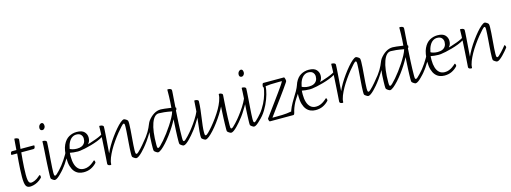

<svg xmlns="http://www.w3.org/2000/svg" viewBox="-10 -1635 6726 2527"><g transform="rotate(-15 3353.0 -371.5)"><path d="M180 13Q140 13 124 -18.5Q108 -50 108 -137Q108 -187 111 -241Q114 -295 117.5 -341.5Q121 -388 124 -418.5Q127 -449 127 -453H54Q50 -453 48.5 -454.5Q47 -456 47 -461Q47 -474 52 -486.5Q57 -499 69 -499H129Q130 -511 131.5 -533.5Q133 -556 135 -580.5Q137 -605 138.5 -623Q140 -641 140 -644Q140 -648 141.5 -649.5Q143 -651 149 -651Q160 -651 171.5 -648Q183 -645 191 -639.5Q199 -634 199 -625Q199 -621 196.5 -598.5Q194 -576 191 -548.5Q188 -521 185 -499H365Q369 -499 371 -497.5Q373 -496 373 -491Q373 -478 368 -465.5Q363 -453 350 -453H183Q183 -449 180 -420Q177 -391 173.5 -347.5Q170 -304 167 -254Q164 -204 164 -156Q164 -105 169 -79Q174 -53 184 -43.5Q194 -34 209 -34Q227 -34 258.5 -47.5Q290 -61 317 -86Q329 -97 332.5 -99Q336 -101 339 -101Q344 -101 346.5 -93.5Q349 -86 349 -77Q349 -67 344 -62Q313 -31 282.5 -15Q252 1 225.5 7Q199 13 180 13Z M517 13Q513 13 505.5 9.5Q498 6 490 0.5Q482 -5 476 -10.5Q470 -16 468 -20Q466 -25 466 -35.5Q466 -46 466 -63Q467 -95 468.5 -136Q470 -177 472.5 -222Q475 -267 478 -311.5Q481 -356 483.5 -396.5Q486 -437 487.5 -468Q489 -499 489 -516Q489 -520 490.5 -522Q492 -524 497 -524Q508 -524 519.5 -521Q531 -518 538.5 -512Q546 -506 546 -497Q546 -483 543.5 -444.5Q541 -406 537.5 -355Q534 -304 530 -251.5Q526 -199 523.5 -155.5Q521 -112 521 -89Q521 -58 524.5 -49.5Q528 -41 537 -41Q544 -41 560.5 -56Q577 -71 597 -92Q617 -113 634 -133.5Q651 -154 659 -164Q661 -166 662.5 -168Q664 -170 666 -170Q669 -170 674.5 -160.5Q680 -151 680 -141Q680 -138 679.5 -135.5Q679 -133 677 -131Q665 -115 644.5 -91Q624 -67 600.5 -43Q577 -19 555 -3Q533 13 517 13ZM530 -664Q520 -664 512.5 -667.5Q505 -671 500.5 -679Q496 -687 496 -699Q496 -716 502.5 -728.5Q509 -741 519.5 -748.5Q530 -756 540 -756Q548 -756 554.5 -751.5Q561 -747 565 -737Q569 -727 569 -710Q569 -700 563.5 -689Q558 -678 549 -671Q540 -664 530 -664Z M600 -43Q596 -39 591 -42Q586 -45 584 -53.5Q582 -62 587 -75Q592 -88 608 -104Q623 -119 645.5 -147.5Q668 -176 691 -210Q714 -244 732 -276Q750 -308 757 -330Q760 -336 764 -326Q768 -316 770.5 -302Q773 -288 770 -282Q751 -247 732.5 -215Q714 -183 693.5 -153.5Q673 -124 650 -96.5Q627 -69 600 -43Z M911 13Q874 13 842.5 0Q811 -13 787.5 -41Q764 -69 750.5 -114Q737 -159 737 -222Q737 -336 768 -402Q799 -468 848.5 -496Q898 -524 954 -524Q1028 -524 1059 -490.5Q1090 -457 1090 -413Q1090 -375 1073.5 -348Q1057 -321 1029.5 -304Q1002 -287 970 -279Q938 -271 907 -271Q876 -271 847.5 -274.5Q819 -278 799 -282Q798 -277 797.5 -259Q797 -241 797 -227Q797 -170 810.5 -125.5Q824 -81 853 -55.5Q882 -30 927 -30Q958 -30 984.5 -40.5Q1011 -51 1031 -65Q1051 -79 1061 -88Q1071 -97 1074 -100Q1077 -103 1080 -103Q1085 -103 1088.5 -94.5Q1092 -86 1092 -77Q1092 -73 1091 -70Q1090 -67 1085 -62Q1053 -28 1010 -7.5Q967 13 911 13ZM810 -333Q814 -327 842.5 -318.5Q871 -310 905 -310Q944 -310 970.5 -322.5Q997 -335 1011 -358.5Q1025 -382 1025 -416Q1025 -446 1005 -469Q985 -492 941 -492Q912 -492 885.5 -475Q859 -458 839.5 -422.5Q820 -387 810 -333Z M943 -274Q935 -273 932 -282.5Q929 -292 935 -301.5Q941 -311 958 -311Q980 -311 1016 -318.5Q1052 -326 1093.5 -339Q1135 -352 1174.5 -366.5Q1214 -381 1243 -396Q1272 -411 1281 -422Q1292 -423 1293 -417Q1294 -411 1288.5 -403Q1283 -395 1275.5 -387Q1268 -379 1262 -375Q1229 -354 1183.5 -336.5Q1138 -319 1091 -306Q1044 -293 1004.5 -284.5Q965 -276 943 -274Z M1276 13Q1267 13 1257.5 10Q1248 7 1242 1Q1236 -5 1236 -14Q1236 -15 1238 -43Q1240 -71 1243 -116.5Q1246 -162 1249.5 -217.5Q1253 -273 1256 -329Q1259 -385 1261 -434Q1263 -483 1263 -516Q1263 -520 1264.5 -522Q1266 -524 1271 -524Q1282 -524 1293.5 -521Q1305 -518 1313 -512Q1321 -506 1321 -497Q1321 -486 1319.5 -456Q1318 -426 1315 -387Q1312 -348 1309 -306Q1306 -264 1303 -227.5Q1300 -191 1298.5 -167.5Q1297 -144 1297 -141Q1315 -184 1345.5 -236Q1376 -288 1412.5 -338.5Q1449 -389 1485 -431Q1521 -473 1551.5 -498.5Q1582 -524 1600 -524Q1604 -524 1611.5 -520.5Q1619 -517 1627 -512Q1635 -507 1641 -501.5Q1647 -496 1649 -491Q1651 -487 1652 -476Q1653 -465 1653 -448Q1653 -419 1649.5 -370.5Q1646 -322 1641.5 -267.5Q1637 -213 1633.5 -165Q1630 -117 1630 -89Q1630 -58 1633.5 -49.5Q1637 -41 1647 -41Q1654 -41 1670.5 -56Q1687 -71 1707 -92Q1727 -113 1744 -133.5Q1761 -154 1769 -164Q1771 -166 1772.5 -168Q1774 -170 1776 -170Q1779 -170 1784.5 -160.5Q1790 -151 1790 -141Q1790 -138 1789.5 -135.5Q1789 -133 1787 -131Q1775 -115 1754.5 -91Q1734 -67 1710.5 -43Q1687 -19 1665 -3Q1643 13 1627 13Q1623 13 1615.5 9.5Q1608 6 1599.5 0.5Q1591 -5 1584.5 -10.5Q1578 -16 1576 -20Q1574 -25 1573.5 -35.5Q1573 -46 1573 -63Q1573 -86 1575 -122.5Q1577 -159 1580.5 -202Q1584 -245 1587 -287.5Q1590 -330 1592.5 -365.5Q1595 -401 1595 -422Q1596 -453 1592.5 -461.5Q1589 -470 1580 -470Q1573 -470 1547.5 -443Q1522 -416 1486.5 -372.5Q1451 -329 1415 -277.5Q1379 -226 1352 -178Q1324 -128 1305 -80Q1286 -32 1286 5Q1286 9 1283.5 11Q1281 13 1276 13Z M1775 -116Q1770 -110 1764.5 -111.5Q1759 -113 1755 -119Q1751 -125 1752 -134Q1753 -143 1760 -153Q1793 -191 1816 -221.5Q1839 -252 1855 -279Q1871 -306 1883 -331.5Q1895 -357 1906 -385Q1907 -388 1913.5 -388Q1920 -388 1924 -381.5Q1928 -375 1921 -355Q1913 -330 1895 -297Q1877 -264 1855 -229Q1833 -194 1811.5 -164Q1790 -134 1775 -116Z M1923 13Q1919 13 1911.5 9.5Q1904 6 1896 0.5Q1888 -5 1881.5 -10.5Q1875 -16 1873 -20Q1869 -28 1869 -63Q1869 -86 1870 -122.5Q1871 -159 1873.5 -201.5Q1876 -244 1882 -285.5Q1888 -327 1898 -361.5Q1908 -396 1923 -417Q1960 -467 2005.5 -495.5Q2051 -524 2101 -524Q2112 -524 2153 -520Q2194 -516 2243 -508Q2247 -555 2249 -591.5Q2251 -628 2252 -665Q2253 -702 2253 -748Q2253 -752 2255 -754Q2257 -756 2262 -756Q2273 -756 2284.5 -753Q2296 -750 2303.5 -744Q2311 -738 2311 -729Q2311 -723 2310.5 -710Q2310 -697 2308.5 -677.5Q2307 -658 2305 -631.5Q2303 -605 2301 -571.5Q2299 -538 2296 -497H2300Q2302 -497 2303 -495.5Q2304 -494 2304 -490Q2304 -477 2300 -468.5Q2296 -460 2292 -460Q2292 -457 2290.5 -432.5Q2289 -408 2286.5 -368.5Q2284 -329 2281.5 -281Q2279 -233 2277.5 -183Q2276 -133 2276 -89Q2276 -58 2279.5 -50Q2283 -42 2292 -42Q2299 -42 2315.5 -56.5Q2332 -71 2352 -92.5Q2372 -114 2389 -134Q2406 -154 2414 -164Q2416 -166 2417.5 -168Q2419 -170 2422 -170Q2424 -170 2429.5 -160.5Q2435 -151 2435 -141Q2435 -137 2434.5 -135Q2434 -133 2432 -131Q2420 -115 2399.5 -91Q2379 -67 2355.5 -43Q2332 -19 2310 -3Q2288 13 2272 13Q2268 13 2260.5 9.5Q2253 6 2245 0.5Q2237 -5 2230.5 -10.5Q2224 -16 2222 -20Q2220 -25 2219.5 -35.5Q2219 -46 2219 -63Q2219 -85 2220 -120Q2221 -155 2223 -196Q2225 -237 2227.5 -278.5Q2230 -320 2232 -355Q2210 -312 2178.5 -261.5Q2147 -211 2110.5 -162.5Q2074 -114 2038 -74.5Q2002 -35 1972 -11Q1942 13 1923 13ZM1942 -42Q1950 -42 1972 -63Q1994 -84 2024.5 -119Q2055 -154 2088 -198Q2121 -242 2152 -289Q2183 -336 2207 -380.5Q2231 -425 2241 -460Q2179 -472 2135.5 -476.5Q2092 -481 2063 -481Q2001 -481 1963.5 -379Q1926 -277 1926 -89Q1926 -58 1929.5 -50Q1933 -42 1942 -42Z M2378 -82Q2371 -79 2367 -81Q2363 -83 2362.5 -88Q2362 -93 2365.5 -100.5Q2369 -108 2376 -116Q2396 -141 2428.5 -183Q2461 -225 2495 -277.5Q2529 -330 2553 -385Q2559 -397 2563.5 -388.5Q2568 -380 2569.5 -365Q2571 -350 2566 -341Q2550 -311 2526.5 -270.5Q2503 -230 2476 -190Q2449 -150 2423.5 -120.5Q2398 -91 2378 -82Z M2571 13Q2567 13 2559.5 9.5Q2552 6 2543.5 0.5Q2535 -5 2528.5 -10.5Q2522 -16 2520 -20Q2518 -25 2517.5 -35.5Q2517 -46 2517 -63Q2517 -81 2520 -114Q2523 -147 2528.5 -191Q2534 -235 2539.5 -287.5Q2545 -340 2550 -398Q2555 -456 2558 -516Q2558 -520 2560 -522Q2562 -524 2567 -524Q2578 -524 2589.5 -521Q2601 -518 2608.5 -512Q2616 -506 2615 -497Q2614 -445 2607.5 -388Q2601 -331 2593 -275.5Q2585 -220 2579.5 -171.5Q2574 -123 2574 -89Q2574 -58 2577 -49.5Q2580 -41 2590 -41Q2599 -41 2625 -66Q2651 -91 2686.5 -133Q2722 -175 2759.5 -227Q2797 -279 2828 -333Q2854 -379 2872.5 -428.5Q2891 -478 2891 -515Q2891 -520 2893 -522Q2895 -524 2901 -524Q2911 -524 2920.5 -521Q2930 -518 2937 -512Q2944 -506 2944 -497Q2944 -495 2942 -466.5Q2940 -438 2937 -393Q2934 -348 2931 -294.5Q2928 -241 2926 -187Q2924 -133 2924 -89Q2924 -58 2927 -49.5Q2930 -41 2940 -41Q2947 -41 2963.5 -56Q2980 -71 3000 -92Q3020 -113 3037 -133.5Q3054 -154 3062 -164Q3064 -166 3065.5 -168Q3067 -170 3069 -170Q3072 -170 3077.5 -160.5Q3083 -151 3083 -141Q3083 -138 3082.5 -135.5Q3082 -133 3080 -131Q3068 -115 3047.5 -91Q3027 -67 3003.5 -43Q2980 -19 2958 -3Q2936 13 2920 13Q2915 13 2907.5 9.5Q2900 6 2891.5 0.5Q2883 -5 2877 -10.5Q2871 -16 2869 -20Q2867 -25 2867 -35.5Q2867 -46 2867 -63Q2867 -85 2868 -120Q2869 -155 2870.5 -196Q2872 -237 2874.5 -278.5Q2877 -320 2879 -355Q2858 -312 2826 -261.5Q2794 -211 2758 -162.5Q2722 -114 2686 -74.5Q2650 -35 2620 -11Q2590 13 2571 13Z M3026 -82Q3019 -79 3015 -81Q3011 -83 3010.5 -88Q3010 -93 3013.5 -100.5Q3017 -108 3024 -116Q3044 -141 3076.5 -183Q3109 -225 3143 -277.5Q3177 -330 3201 -385Q3207 -397 3211.5 -388.5Q3216 -380 3217.5 -365Q3219 -350 3214 -341Q3198 -311 3174.5 -270.5Q3151 -230 3124 -190Q3097 -150 3071.5 -120.5Q3046 -91 3026 -82Z M3232 13Q3228 13 3220.5 9.5Q3213 6 3205 0.5Q3197 -5 3191 -10.5Q3185 -16 3183 -20Q3181 -25 3181 -35.5Q3181 -46 3181 -63Q3182 -95 3183.5 -136Q3185 -177 3187.5 -222Q3190 -267 3193 -311.5Q3196 -356 3198.5 -396.5Q3201 -437 3202.5 -468Q3204 -499 3204 -516Q3204 -520 3205.5 -522Q3207 -524 3212 -524Q3223 -524 3234.5 -521Q3246 -518 3253.5 -512Q3261 -506 3261 -497Q3261 -483 3258.5 -444.5Q3256 -406 3252.5 -355Q3249 -304 3245 -251.5Q3241 -199 3238.5 -155.5Q3236 -112 3236 -89Q3236 -58 3239.5 -49.5Q3243 -41 3252 -41Q3259 -41 3275.5 -56Q3292 -71 3312 -92Q3332 -113 3349 -133.5Q3366 -154 3374 -164Q3376 -166 3377.5 -168Q3379 -170 3381 -170Q3384 -170 3389.5 -160.5Q3395 -151 3395 -141Q3395 -138 3394.5 -135.5Q3394 -133 3392 -131Q3380 -115 3359.5 -91Q3339 -67 3315.5 -43Q3292 -19 3270 -3Q3248 13 3232 13ZM3245 -664Q3235 -664 3227.5 -667.5Q3220 -671 3215.5 -679Q3211 -687 3211 -699Q3211 -716 3217.5 -728.5Q3224 -741 3234.5 -748.5Q3245 -756 3255 -756Q3263 -756 3269.5 -751.5Q3276 -747 3280 -737Q3284 -727 3284 -710Q3284 -700 3278.5 -689Q3273 -678 3264 -671Q3255 -664 3245 -664Z M3315 -43Q3312 -40 3306 -42Q3300 -44 3294 -48Q3288 -52 3285.5 -56.5Q3283 -61 3286 -64Q3348 -124 3387 -185.5Q3426 -247 3448 -304.5Q3470 -362 3480 -410.5Q3490 -459 3494 -493Q3496 -498 3500 -498Q3504 -498 3508.5 -490Q3513 -482 3514 -462.5Q3515 -443 3509 -410Q3500 -357 3475 -290Q3450 -223 3410.5 -157.5Q3371 -92 3315 -43Z M3448 0Q3446 0 3442.5 -6Q3439 -12 3436.5 -20.5Q3434 -29 3434 -39Q3434 -41 3441.5 -51Q3449 -61 3455 -69Q3481 -104 3515 -151Q3549 -198 3585.5 -247.5Q3622 -297 3654 -342Q3686 -387 3708 -419Q3721 -438 3728.5 -451Q3736 -464 3739 -471Q3726 -471 3714.5 -471Q3703 -471 3692 -471Q3624 -471 3584 -468.5Q3544 -466 3524.5 -462.5Q3505 -459 3497 -456.5Q3489 -454 3486 -454Q3482 -454 3480 -455.5Q3478 -457 3478 -464Q3478 -476 3480 -487Q3482 -498 3486.5 -504.5Q3491 -511 3496 -511H3778Q3781 -511 3784.5 -503.5Q3788 -496 3791 -484.5Q3794 -473 3794 -460Q3794 -456 3789.5 -448Q3785 -440 3777 -429Q3759 -402 3728.5 -359Q3698 -316 3662 -267Q3626 -218 3590.5 -170Q3555 -122 3527 -83Q3518 -71 3510 -60Q3502 -49 3494 -38Q3508 -38 3520.5 -38Q3533 -38 3544 -38Q3638 -38 3689 -43.5Q3740 -49 3760.5 -54Q3781 -59 3783 -59Q3787 -59 3789 -57Q3791 -55 3791 -49Q3791 -38 3788.5 -26.5Q3786 -15 3781 -7.5Q3776 0 3768 0Z M3786 -18Q3780 -13 3773.5 -10.5Q3767 -8 3762.5 -10Q3758 -12 3755 -18.5Q3752 -25 3752 -37Q3752 -60 3776 -110.5Q3800 -161 3840 -225Q3862 -260 3882.5 -295.5Q3903 -331 3922 -382Q3927 -390 3931.5 -390Q3936 -390 3940 -385Q3944 -379 3945 -367Q3946 -355 3940 -340Q3931 -306 3909.5 -271.5Q3888 -237 3862 -199Q3837 -161 3820.5 -123Q3804 -85 3796 -57Q3788 -29 3786 -18Z M4072 13Q4035 13 4003.5 0Q3972 -13 3948.5 -41Q3925 -69 3911.5 -114Q3898 -159 3898 -222Q3898 -336 3929 -402Q3960 -468 4009.5 -496Q4059 -524 4115 -524Q4189 -524 4220 -490.5Q4251 -457 4251 -413Q4251 -375 4234.5 -348Q4218 -321 4190.5 -304Q4163 -287 4131 -279Q4099 -271 4068 -271Q4037 -271 4008.5 -274.5Q3980 -278 3960 -282Q3959 -277 3958.5 -259Q3958 -241 3958 -227Q3958 -170 3971.5 -125.5Q3985 -81 4014 -55.5Q4043 -30 4088 -30Q4119 -30 4145.5 -40.5Q4172 -51 4192 -65Q4212 -79 4222 -88Q4232 -97 4235 -100Q4238 -103 4241 -103Q4246 -103 4249.5 -94.5Q4253 -86 4253 -77Q4253 -73 4252 -70Q4251 -67 4246 -62Q4214 -28 4171 -7.5Q4128 13 4072 13ZM3971 -333Q3975 -327 4003.5 -318.5Q4032 -310 4066 -310Q4105 -310 4131.5 -322.5Q4158 -335 4172 -358.5Q4186 -382 4186 -416Q4186 -446 4166 -469Q4146 -492 4102 -492Q4073 -492 4046.5 -475Q4020 -458 4000.5 -422.5Q3981 -387 3971 -333Z M4104 -274Q4096 -273 4093 -282.5Q4090 -292 4096 -301.5Q4102 -311 4119 -311Q4141 -311 4177 -318.5Q4213 -326 4254.5 -339Q4296 -352 4335.5 -366.5Q4375 -381 4404 -396Q4433 -411 4442 -422Q4453 -423 4454 -417Q4455 -411 4449.5 -403Q4444 -395 4436.5 -387Q4429 -379 4423 -375Q4390 -354 4344.5 -336.5Q4299 -319 4252 -306Q4205 -293 4165.5 -284.5Q4126 -276 4104 -274Z M4437 13Q4428 13 4418.5 10Q4409 7 4403 1Q4397 -5 4397 -14Q4397 -15 4399 -43Q4401 -71 4404 -116.5Q4407 -162 4410.5 -217.5Q4414 -273 4417 -329Q4420 -385 4422 -434Q4424 -483 4424 -516Q4424 -520 4425.5 -522Q4427 -524 4432 -524Q4443 -524 4454.5 -521Q4466 -518 4474 -512Q4482 -506 4482 -497Q4482 -486 4480.5 -456Q4479 -426 4476 -387Q4473 -348 4470 -306Q4467 -264 4464 -227.5Q4461 -191 4459.5 -167.5Q4458 -144 4458 -141Q4476 -184 4506.5 -236Q4537 -288 4573.5 -338.5Q4610 -389 4646 -431Q4682 -473 4712.5 -498.5Q4743 -524 4761 -524Q4765 -524 4772.5 -520.5Q4780 -517 4788 -512Q4796 -507 4802 -501.5Q4808 -496 4810 -491Q4812 -487 4813 -476Q4814 -465 4814 -448Q4814 -419 4810.5 -370.5Q4807 -322 4802.5 -267.5Q4798 -213 4794.5 -165Q4791 -117 4791 -89Q4791 -58 4794.5 -49.5Q4798 -41 4808 -41Q4815 -41 4831.5 -56Q4848 -71 4868 -92Q4888 -113 4905 -133.5Q4922 -154 4930 -164Q4932 -166 4933.5 -168Q4935 -170 4937 -170Q4940 -170 4945.5 -160.5Q4951 -151 4951 -141Q4951 -138 4950.5 -135.5Q4950 -133 4948 -131Q4936 -115 4915.5 -91Q4895 -67 4871.5 -43Q4848 -19 4826 -3Q4804 13 4788 13Q4784 13 4776.5 9.5Q4769 6 4760.5 0.5Q4752 -5 4745.5 -10.5Q4739 -16 4737 -20Q4735 -25 4734.5 -35.5Q4734 -46 4734 -63Q4734 -86 4736 -122.5Q4738 -159 4741.5 -202Q4745 -245 4748 -287.5Q4751 -330 4753.5 -365.5Q4756 -401 4756 -422Q4757 -453 4753.5 -461.5Q4750 -470 4741 -470Q4734 -470 4708.5 -443Q4683 -416 4647.5 -372.5Q4612 -329 4576 -277.5Q4540 -226 4513 -178Q4485 -128 4466 -80Q4447 -32 4447 5Q4447 9 4444.5 11Q4442 13 4437 13Z M4936 -116Q4931 -110 4925.5 -111.5Q4920 -113 4916 -119Q4912 -125 4913 -134Q4914 -143 4921 -153Q4954 -191 4977 -221.5Q5000 -252 5016 -279Q5032 -306 5044 -331.5Q5056 -357 5067 -385Q5068 -388 5074.5 -388Q5081 -388 5085 -381.5Q5089 -375 5082 -355Q5074 -330 5056 -297Q5038 -264 5016 -229Q4994 -194 4972.5 -164Q4951 -134 4936 -116Z M5084 13Q5080 13 5072.5 9.5Q5065 6 5057 0.5Q5049 -5 5042.5 -10.5Q5036 -16 5034 -20Q5030 -28 5030 -63Q5030 -86 5031 -122.5Q5032 -159 5034.5 -201.5Q5037 -244 5043 -285.5Q5049 -327 5059 -361.5Q5069 -396 5084 -417Q5121 -467 5166.5 -495.5Q5212 -524 5262 -524Q5273 -524 5314 -520Q5355 -516 5404 -508Q5408 -555 5410 -591.5Q5412 -628 5413 -665Q5414 -702 5414 -748Q5414 -752 5416 -754Q5418 -756 5423 -756Q5434 -756 5445.5 -753Q5457 -750 5464.5 -744Q5472 -738 5472 -729Q5472 -723 5471.5 -710Q5471 -697 5469.5 -677.5Q5468 -658 5466 -631.5Q5464 -605 5462 -571.5Q5460 -538 5457 -497H5461Q5463 -497 5464 -495.5Q5465 -494 5465 -490Q5465 -477 5461 -468.5Q5457 -460 5453 -460Q5453 -457 5451.5 -432.5Q5450 -408 5447.5 -368.5Q5445 -329 5442.5 -281Q5440 -233 5438.5 -183Q5437 -133 5437 -89Q5437 -58 5440.5 -50Q5444 -42 5453 -42Q5460 -42 5476.5 -56.5Q5493 -71 5513 -92.5Q5533 -114 5550 -134Q5567 -154 5575 -164Q5577 -166 5578.5 -168Q5580 -170 5583 -170Q5585 -170 5590.5 -160.5Q5596 -151 5596 -141Q5596 -137 5595.5 -135Q5595 -133 5593 -131Q5581 -115 5560.5 -91Q5540 -67 5516.5 -43Q5493 -19 5471 -3Q5449 13 5433 13Q5429 13 5421.5 9.5Q5414 6 5406 0.5Q5398 -5 5391.5 -10.5Q5385 -16 5383 -20Q5381 -25 5380.5 -35.5Q5380 -46 5380 -63Q5380 -85 5381 -120Q5382 -155 5384 -196Q5386 -237 5388.5 -278.5Q5391 -320 5393 -355Q5371 -312 5339.5 -261.5Q5308 -211 5271.5 -162.5Q5235 -114 5199 -74.5Q5163 -35 5133 -11Q5103 13 5084 13ZM5103 -42Q5111 -42 5133 -63Q5155 -84 5185.5 -119Q5216 -154 5249 -198Q5282 -242 5313 -289Q5344 -336 5368 -380.5Q5392 -425 5402 -460Q5340 -472 5296.5 -476.5Q5253 -481 5224 -481Q5162 -481 5124.5 -379Q5087 -277 5087 -89Q5087 -58 5090.5 -50Q5094 -42 5103 -42Z M5516 -43Q5512 -39 5507 -42Q5502 -45 5500 -53.5Q5498 -62 5503 -75Q5508 -88 5524 -104Q5539 -119 5561.5 -147.5Q5584 -176 5607 -210Q5630 -244 5648 -276Q5666 -308 5673 -330Q5676 -336 5680 -326Q5684 -316 5686.5 -302Q5689 -288 5686 -282Q5667 -247 5648.5 -215Q5630 -183 5609.5 -153.5Q5589 -124 5566 -96.5Q5543 -69 5516 -43Z M5827 13Q5790 13 5758.5 0Q5727 -13 5703.5 -41Q5680 -69 5666.5 -114Q5653 -159 5653 -222Q5653 -336 5684 -402Q5715 -468 5764.5 -496Q5814 -524 5870 -524Q5944 -524 5975 -490.5Q6006 -457 6006 -413Q6006 -375 5989.5 -348Q5973 -321 5945.5 -304Q5918 -287 5886 -279Q5854 -271 5823 -271Q5792 -271 5763.5 -274.5Q5735 -278 5715 -282Q5714 -277 5713.5 -259Q5713 -241 5713 -227Q5713 -170 5726.5 -125.5Q5740 -81 5769 -55.5Q5798 -30 5843 -30Q5874 -30 5900.5 -40.5Q5927 -51 5947 -65Q5967 -79 5977 -88Q5987 -97 5990 -100Q5993 -103 5996 -103Q6001 -103 6004.5 -94.5Q6008 -86 6008 -77Q6008 -73 6007 -70Q6006 -67 6001 -62Q5969 -28 5926 -7.5Q5883 13 5827 13ZM5726 -333Q5730 -327 5758.5 -318.5Q5787 -310 5821 -310Q5860 -310 5886.5 -322.5Q5913 -335 5927 -358.5Q5941 -382 5941 -416Q5941 -446 5921 -469Q5901 -492 5857 -492Q5828 -492 5801.5 -475Q5775 -458 5755.5 -422.5Q5736 -387 5726 -333Z M5859 -274Q5851 -273 5848 -282.5Q5845 -292 5851 -301.5Q5857 -311 5874 -311Q5896 -311 5932 -318.5Q5968 -326 6009.5 -339Q6051 -352 6090.5 -366.5Q6130 -381 6159 -396Q6188 -411 6197 -422Q6208 -423 6209 -417Q6210 -411 6204.5 -403Q6199 -395 6191.5 -387Q6184 -379 6178 -375Q6145 -354 6099.5 -336.5Q6054 -319 6007 -306Q5960 -293 5920.5 -284.5Q5881 -276 5859 -274Z M6192 13Q6183 13 6173.5 10Q6164 7 6158 1Q6152 -5 6152 -14Q6152 -15 6154 -43Q6156 -71 6159 -116.5Q6162 -162 6165.5 -217.5Q6169 -273 6172 -329Q6175 -385 6177 -434Q6179 -483 6179 -516Q6179 -520 6180.5 -522Q6182 -524 6187 -524Q6198 -524 6209.5 -521Q6221 -518 6229 -512Q6237 -506 6237 -497Q6237 -486 6235.5 -456Q6234 -426 6231 -387Q6228 -348 6225 -306Q6222 -264 6219 -227.5Q6216 -191 6214.5 -167.5Q6213 -144 6213 -141Q6231 -184 6261.5 -236Q6292 -288 6328.5 -338.5Q6365 -389 6401 -431Q6437 -473 6467.5 -498.5Q6498 -524 6516 -524Q6520 -524 6527.5 -520.5Q6535 -517 6543 -512Q6551 -507 6557 -501.5Q6563 -496 6565 -491Q6567 -487 6568 -476Q6569 -465 6569 -448Q6569 -419 6565.5 -370.5Q6562 -322 6557.5 -267.5Q6553 -213 6549.5 -165Q6546 -117 6546 -89Q6546 -58 6549.5 -49.5Q6553 -41 6563 -41Q6570 -41 6586.5 -56Q6603 -71 6623 -92Q6643 -113 6660 -133.5Q6677 -154 6685 -164Q6687 -166 6688.5 -168Q6690 -170 6692 -170Q6695 -170 6700.5 -160.5Q6706 -151 6706 -141Q6706 -138 6705.5 -135.5Q6705 -133 6703 -131Q6691 -115 6670.5 -91Q6650 -67 6626.5 -43Q6603 -19 6581 -3Q6559 13 6543 13Q6539 13 6531.5 9.5Q6524 6 6515.5 0.5Q6507 -5 6500.5 -10.5Q6494 -16 6492 -20Q6490 -25 6489.5 -35.5Q6489 -46 6489 -63Q6489 -86 6491 -122.5Q6493 -159 6496.5 -202Q6500 -245 6503 -287.5Q6506 -330 6508.5 -365.5Q6511 -401 6511 -422Q6512 -453 6508.5 -461.5Q6505 -470 6496 -470Q6489 -470 6463.5 -443Q6438 -416 6402.5 -372.5Q6367 -329 6331 -277.5Q6295 -226 6268 -178Q6240 -128 6221 -80Q6202 -32 6202 5Q6202 9 6199.5 11Q6197 13 6192 13Z"/></g></svg>

Font: Briem Hand Thin
Style: Regular
Weight: 100
Designer: Gunnlaugur SE Briem, Eben Sorkin
Foundry: Sorkin Type Co.
Version: Version 1.003